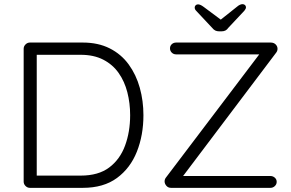

<svg xmlns="http://www.w3.org/2000/svg" viewBox="-20 -905 1403 925"><path d="M379 -700Q453 -700 508.5 -672Q564 -644 600 -594.5Q636 -545 653.5 -482Q671 -419 671 -350Q671 -254 639.5 -174.5Q608 -95 543.5 -47.5Q479 0 379 0H124Q112 0 103 -9Q94 -18 94 -30V-670Q94 -682 103 -691Q112 -700 124 -700ZM369 -59Q454 -59 506 -98Q558 -137 582.5 -203.5Q607 -270 607 -350Q607 -408 593.5 -460.5Q580 -513 551.5 -553.5Q523 -594 477.5 -617.5Q432 -641 369 -641H150L157 -650V-49L151 -59ZM1284 -700Q1299 -700 1308 -691Q1317 -682 1317 -670Q1317 -660 1311 -652L856 -49L854 -57H1283Q1295 -57 1304 -49Q1313 -41 1313 -29Q1313 -17 1304 -8.5Q1295 0 1283 0H804Q790 0 781.5 -10Q773 -20 773 -31Q773 -41 779 -49L1232 -647L1238 -643H829Q816 -643 807.5 -651.5Q799 -660 799 -672Q799 -684 807.5 -692Q816 -700 829 -700ZM1033 -802 1121 -872Q1129 -879 1136 -882Q1143 -885 1148 -885Q1156 -885 1160.5 -880.5Q1165 -876 1165 -870Q1165 -866 1163 -862Q1161 -858 1157 -853L1080 -771Q1074 -762 1066 -758Q1058 -754 1047 -754H1036Q1025 -754 1017 -758Q1009 -762 1002 -771L926 -852Q921 -857 919.5 -861Q918 -865 918 -869Q918 -875 922.5 -879.5Q927 -884 934 -884Q945 -884 961 -872L1051 -805Z"/></svg>

Font: Quicksand Light
Style: Regular
Weight: 400
Version: Version 3.004